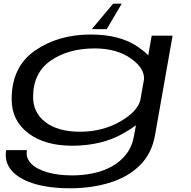

<svg xmlns="http://www.w3.org/2000/svg" viewBox="-20 -776 1022 1029"><path d="M356 233Q240.5 233 159.8 207.5Q79 182 40.8 136.2Q2.5 90.5 13 28.5H124.5Q117 70.5 146.8 100.8Q176.5 131 234 147.5Q291.5 164 368 164Q424.5 164 479.2 152.5Q534 141 579.8 115.8Q625.5 90.5 657 49.8Q688.5 9 698.5 -49.5L708.5 -104.5Q681.5 -84 642.5 -62Q525.5 5 366.5 5Q220.5 5 131.5 -62.2Q42.5 -129.5 42.5 -244Q42.5 -418 167 -504.5Q291.5 -591 466.5 -591Q624.5 -591 720.5 -524Q753.5 -501 774.5 -479.5L793 -585H905L811 -52.5Q793.5 47.5 729.2 110.5Q665 173.5 568 203.2Q471 233 356 233ZM752 -352Q754 -410 685 -460Q608.5 -516.5 487 -516.5Q348 -516.5 253.5 -452.2Q159 -388 157.5 -261Q155.5 -174 222.8 -122Q290 -70 408.5 -70Q530 -70 626.5 -126Q714 -177 731.5 -236.5ZM632.5 -756.4 552.1 -620H472.1L586.5 -756.4Z"/></svg>

Font: Anybody UltraExpanded Regular
Style: Italic
Weight: 400
Width: 9
Italic angle: -10°
Designer: Tyler Finck
Foundry: Etcetera Type Company
Version: Version 1.010; ttfautohint (v1.8.3) -l 8 -r 50 -G 200 -x 14 